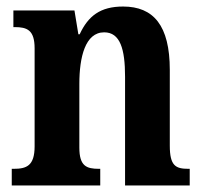

<svg xmlns="http://www.w3.org/2000/svg" viewBox="-20 -568 623 588"><path d="M16 0H287V-51H283C245 -51 223 -59 223 -116V-311C223 -393 241 -469 299 -469C348 -469 363 -418 363 -333V0H561V-51H557C518 -51 500 -60 500 -122V-354C500 -490 450 -548 357 -548C287 -548 250 -519 224 -463H220L208 -536H21V-485H25C63 -485 86 -476 86 -420V-120C86 -60 61 -51 22 -51H16Z"/></svg>

Font: Noto Serif Ethiopic Condensed
Style: Bold
Weight: 700
Width: 3
Designer: Monotype Design Team
Foundry: Monotype Imaging Inc.
Version: Version 2.102